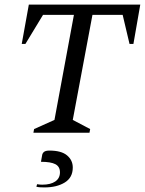

<svg xmlns="http://www.w3.org/2000/svg" viewBox="-20 -580 633 839"><path d="M126 0 129 -16 218 -56 303 -515H168L91 -388H75L106 -560H593L563 -388H546L516 -515H384L298 -56L374 -16L371 0ZM174 239Q166 239 156.5 238.5Q147 238 139 236L142 225Q149 226 154 226.5Q159 227 165 227Q201 227 221.5 213Q242 199 242 173Q242 148 222 137.5Q202 127 159 127L164 99Q165 90 172 84Q179 78 196 78Q248 78 273 99Q298 120 298 152Q298 196 263 217.5Q228 239 174 239Z"/></svg>

Font: Spectral SC
Style: Italic
Weight: 400
Italic angle: -10°
Designer: Jean-Baptiste Levee
Foundry: Production Type
Version: Version 2.001